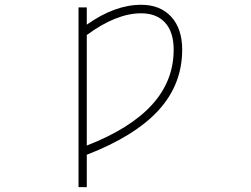

<svg xmlns="http://www.w3.org/2000/svg" viewBox="-20 -555 1040 794"><path d="M338.9 46.9Q517.6 -22.5 607.9 -121.1Q698.2 -219.7 698.2 -349.6Q698.2 -421.9 663.1 -460.9Q627.9 -500 563.5 -500Q460.9 -500 338.9 -410.2ZM338.9 85V218.8H304.7V-524.4H338.9V-453.1Q455.1 -535.2 563.5 -535.2Q642.6 -535.2 688 -485.8Q733.4 -436.5 733.4 -349.6Q733.4 -206.1 635.7 -99.1Q538.1 7.8 338.9 85Z"/></svg>

Font: Gen Shin Gothic Monospace ExtraLight
Style: Regular
Weight: 200
Designer: [Source Han Sans]
Ryoko NISHIZUKA  (kana & ideographs); Paul D. Hunt (Latin, Greek & Cyrillic); Wenlong ZHANG  (bopomofo
Version: Version 1.002.20150607